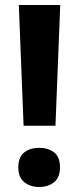

<svg xmlns="http://www.w3.org/2000/svg" viewBox="-20 -734 313 765"><path d="M201 -233H74L55 -714H220ZM53 -67Q53 -109 77 -127Q101 -145 136 -145Q172 -145 195.5 -127Q219 -109 219 -67Q219 -27 195.5 -8Q172 11 136 11Q101 11 77 -8Q53 -27 53 -67Z"/></svg>

Font: Noto Sans Hebrew Thin
Style: Bold
Weight: 700
Version: Version 3.001